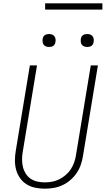

<svg xmlns="http://www.w3.org/2000/svg" viewBox="-20 -1129 640 1157"><path d="M249 8Q220 8 191.5 2Q163 -4 140 -18.5Q117 -33 101 -55.5Q85 -78 77.5 -105Q70 -132 70 -161.5Q70 -191 75 -220L160 -735H203L117 -214Q113 -191 113 -168Q113 -145 118 -123.5Q123 -102 134.5 -83.5Q146 -65 164 -52.5Q182 -40 204.5 -35Q227 -30 250 -30Q272 -30 294 -34Q316 -38 337 -48.5Q358 -59 376.5 -75Q395 -91 407.5 -110.5Q420 -130 427.5 -152Q435 -174 438 -195L527 -735H570L480 -189Q476 -163 467 -136.5Q458 -110 442 -86.5Q426 -63 404 -44Q382 -25 356 -13Q330 -1 303 3.5Q276 8 249 8ZM506 -846Q496 -846 487.5 -849Q479 -852 473.5 -859Q468 -866 467 -875.5Q466 -885 467 -895Q468 -901 471 -907Q474 -913 480 -917Q486 -921 492.5 -922.5Q499 -924 505 -924Q515 -924 523.5 -921Q532 -918 537.5 -911Q543 -904 544.5 -894.5Q546 -885 544 -875Q543 -869 540 -863Q537 -857 531.5 -853Q526 -849 519 -847.5Q512 -846 506 -846ZM276 -846Q266 -846 257.5 -849Q249 -852 243.5 -859Q238 -866 237 -875.5Q236 -885 237 -895Q238 -901 241 -907Q244 -913 250 -917Q256 -921 262.5 -922.5Q269 -924 275 -924Q285 -924 293.5 -921Q302 -918 307.5 -911Q313 -904 314.5 -894.5Q316 -885 314 -875Q313 -869 310 -863Q307 -857 301.5 -853Q296 -849 289 -847.5Q282 -846 276 -846ZM252 -1071V-1109H597V-1071Z"/></svg>

Font: Iosevka Aile Extralight
Style: Italic
Weight: 200
Italic angle: -9°
Designer: Belleve Invis
Foundry: Belleve Invis
Version: Version 31.1.0; ttfautohint (v1.8.4)